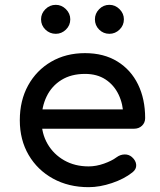

<svg xmlns="http://www.w3.org/2000/svg" viewBox="-20 -771 661 795"><path d="M347 4Q264 4 199.5 -31.5Q135 -67 98.5 -129.5Q62 -192 62 -273Q62 -355 96.5 -417.5Q131 -480 192 -515.5Q253 -551 332 -551Q410 -551 466 -516.5Q522 -482 551.5 -421.5Q581 -361 581 -282Q581 -263 568 -250.5Q555 -238 535 -238H132V-318H532L491 -290Q490 -340 471 -379.5Q452 -419 417 -442Q382 -465 332 -465Q275 -465 234.5 -440Q194 -415 173 -371.5Q152 -328 152 -273Q152 -218 177 -175Q202 -132 246 -107Q290 -82 347 -82Q378 -82 410.5 -93.5Q443 -105 463 -120Q478 -131 495.5 -131.5Q513 -132 526 -121Q543 -106 544 -88Q545 -70 528 -57Q494 -30 443.5 -13Q393 4 347 4ZM211 -631Q186 -631 168 -648.5Q150 -666 150 -691Q150 -715 168 -733Q186 -751 211 -751Q235 -751 253 -733Q271 -715 271 -691Q271 -666 253 -648.5Q235 -631 211 -631ZM433 -631Q408 -631 390.5 -648.5Q373 -666 373 -691Q373 -715 390.5 -733Q408 -751 433 -751Q457 -751 475 -733Q493 -715 493 -691Q493 -666 475 -648.5Q457 -631 433 -631Z"/></svg>

Font: Comfortaa
Style: Bold
Weight: 700
Designer: Johan Aakerlund
Foundry: Johan Aakerlund
Version: Version 3.104; ttfautohint (v1.8.1.43-b0c9)